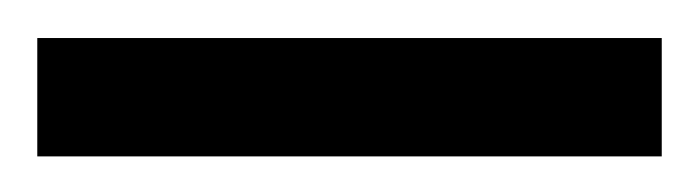

<svg xmlns="http://www.w3.org/2000/svg" viewBox="-20 65 375 103"><path d="M0 148.9V85.4H335V148.9Z"/></svg>

Font: BabelStone Ogham Stemless
Style: Regular
Weight: 400
Designer: Andrew West
Foundry: BabelStone
Version: Version 2.02 March 14, 2022